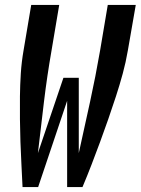

<svg xmlns="http://www.w3.org/2000/svg" viewBox="-20 -755 568 775"><path d="M71 0Q69 -45 66.5 -91Q64 -137 62.5 -182.5Q61 -228 60.5 -274Q60 -320 60.5 -366Q61 -412 64 -458.5Q67 -505 75 -551L106 -735H219L188 -551Q170 -448 157.5 -344.5Q145 -241 133 -137L236 -441H298V-137Q321 -241 343.5 -344Q366 -447 384 -551L415 -735H528L496 -551Q488 -504 475.5 -458Q463 -412 448 -366Q433 -320 417 -274Q401 -228 384 -182Q367 -136 349.5 -90.5Q332 -45 313 0H251V-348L134 0Z"/></svg>

Font: iosevka_custom_sans_ss08
Style: Bold Italic
Weight: 700
Italic angle: -10°
Designer: Belleve Invis
Foundry: Belleve Invis
Version: Version 10.3.0; ttfautohint (v1.8.3)